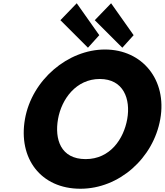

<svg xmlns="http://www.w3.org/2000/svg" viewBox="-20 -1144 1011 1179"><path d="M800.6 -928 662.2 -1124 561.9 -1020 731.1 -851ZM589.6 -928 451.2 -1124 350.9 -1020 520.1 -851ZM336.3 -413C358 -536 447.7 -659 592.7 -659C738.7 -659 783 -536 761.3 -413C739.6 -290 655.9 -167 505.9 -167C351.9 -167 314.6 -290 336.3 -413ZM133.3 -413C90.8 -172 229.9 15 473.9 15C710.9 15 921.8 -172 964.3 -413C1006.8 -654 853.6 -840 624.6 -840C397.6 -840 175.8 -654 133.3 -413Z"/></svg>

Font: Hussar Wysoki
Style: Obl
Weight: 700
Foundry: Cannot Into Space Fonts
Version: Version 0.92